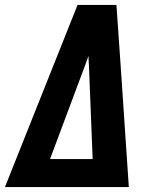

<svg xmlns="http://www.w3.org/2000/svg" viewBox="-38 -755 634 775"><path d="M-18 0H482L449 -490L432 -735H275ZM336 -113H164L305 -490Q313 -511 319 -529Q320 -511 321 -490Z"/></svg>

Font: Iosevka Sparkle XBdObl
Style: Regular
Weight: 800
Italic angle: -9°
Designer: Belleve Invis
Foundry: Belleve Invis
Version: Version 4.5.0; ttfautohint (v1.8.3)